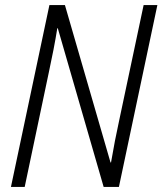

<svg xmlns="http://www.w3.org/2000/svg" viewBox="-20 -734 638 754"><path d="M77 0 172 -451Q181 -492 190 -538.5Q199 -585 205 -623H207L387 0H447L598 -714H544L448 -261Q431 -184 416 -96H414L235 -714H174L23 0Z"/></svg>

Font: Noto Sans UI SemiCondensed Light
Style: Italic
Weight: 300
Width: 4
Designer: Monotype Design Team
Foundry: Monotype Imaging Inc.
Version: 1.001